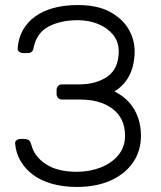

<svg xmlns="http://www.w3.org/2000/svg" viewBox="-20 -730 639 760"><path d="M284 10Q230 10 186 -2.5Q142 -15 111 -38Q80 -61 61.5 -92.5Q43 -124 40 -161Q39 -170 45.5 -175Q52 -180 61 -180H77Q85 -180 92.5 -176Q100 -172 104 -157Q116 -110 162 -80Q208 -50 284 -50Q335 -50 378.5 -67Q422 -84 448.5 -116Q475 -148 475 -193Q475 -261 426.5 -298.5Q378 -336 297 -336H226Q216 -336 210 -342Q204 -348 204 -358V-373Q204 -384 210 -390Q216 -396 226 -396H292Q362 -396 406 -427.5Q450 -459 450 -527Q450 -565 427.5 -592.5Q405 -620 368.5 -635Q332 -650 288 -650Q220 -650 172.5 -625Q125 -600 113 -541Q111 -529 105 -524.5Q99 -520 91 -520H71Q62 -520 55.5 -525.5Q49 -531 50 -540Q53 -580 71 -611.5Q89 -643 119.5 -665Q150 -687 192.5 -698.5Q235 -710 288 -710Q366 -710 415.5 -683Q465 -656 489 -614.5Q513 -573 513 -527Q513 -495 505 -465Q497 -435 479.5 -410.5Q462 -386 433 -368Q468 -351 491 -325Q514 -299 526 -265.5Q538 -232 538 -193Q538 -133 507 -87.5Q476 -42 419 -16Q362 10 284 10Z"/></svg>

Font: Rubik Light
Style: Regular
Weight: 300
Designer: Hubert and Fischer
Foundry: Hubert and Fischer
Version: Version 2.300;gftools[0.9.30]